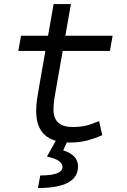

<svg xmlns="http://www.w3.org/2000/svg" viewBox="-20 -694 626 948"><path d="M324.2 9.8Q158.7 9.8 158.7 -144.5Q158.7 -175.8 163.1 -205.3Q167.5 -234.9 176.8 -287.1L204.1 -442.4H70.3L84 -517.6H217.3L244.6 -673.8H330.1L302.7 -517.6H536.1L522.5 -442.4H289.6L262.2 -287.1Q253.4 -236.8 248.8 -209.2Q244.1 -181.6 244.1 -152.8Q244.1 -66.9 338.4 -66.9Q375 -66.9 402.8 -73.2Q430.7 -79.6 469.2 -96.2L484.9 -26.4Q450.7 -11.2 412.1 -0.7Q373.5 9.8 324.2 9.8ZM167.5 234.4 178.7 172.4Q288.6 172.4 288.6 130.4Q288.6 95.2 211.9 79.1L269.5 -23.9L314.9 -1.5L292 48.3Q365.2 71.3 365.2 127.9Q365.2 234.4 167.5 234.4Z"/></svg>

Font: Cascadia Code NF SemiLight
Style: Italic
Weight: 350
Italic angle: -10°
Monospace: yes
Designer: Aaron Bell
Foundry: Saja Typeworks
Version: Version 2404.023; ttfautohint (v1.8.4)